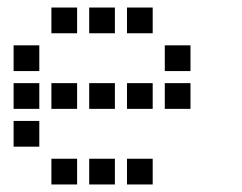

<svg xmlns="http://www.w3.org/2000/svg" viewBox="-20 -504 640 508"><path d="M117 -484Q116 -484 116 -484Q116 -484 116 -483V-417Q116 -416 116 -416Q116 -416 117 -416H183Q184 -416 184 -416Q184 -416 184 -417V-483Q184 -484 184 -484Q184 -484 183 -484ZM217 -484Q216 -484 216 -484Q216 -484 216 -483V-417Q216 -416 216 -416Q216 -416 217 -416H283Q284 -416 284 -416Q284 -416 284 -417V-483Q284 -484 284 -484Q284 -484 283 -484ZM317 -484Q316 -484 316 -484Q316 -484 316 -483V-417Q316 -416 316 -416Q316 -416 317 -416H383Q384 -416 384 -416Q384 -416 384 -417V-483Q384 -484 384 -484Q384 -484 383 -484ZM17 -384Q16 -384 16 -384Q16 -384 16 -383V-317Q16 -316 16 -316Q16 -316 17 -316H83Q84 -316 84 -316Q84 -316 84 -317V-383Q84 -384 84 -384Q84 -384 83 -384ZM417 -384Q416 -384 416 -384Q416 -384 416 -383V-317Q416 -316 416 -316Q416 -316 417 -316H483Q484 -316 484 -316Q484 -316 484 -317V-383Q484 -384 484 -384Q484 -384 483 -384ZM17 -284Q16 -284 16 -284Q16 -284 16 -283V-217Q16 -216 16 -216Q16 -216 17 -216H83Q84 -216 84 -216Q84 -216 84 -217V-283Q84 -284 84 -284Q84 -284 83 -284ZM117 -284Q116 -284 116 -284Q116 -284 116 -283V-217Q116 -216 116 -216Q116 -216 117 -216H183Q184 -216 184 -216Q184 -216 184 -217V-283Q184 -284 184 -284Q184 -284 183 -284ZM217 -284Q216 -284 216 -284Q216 -284 216 -283V-217Q216 -216 216 -216Q216 -216 217 -216H283Q284 -216 284 -216Q284 -216 284 -217V-283Q284 -284 284 -284Q284 -284 283 -284ZM317 -284Q316 -284 316 -284Q316 -284 316 -283V-217Q316 -216 316 -216Q316 -216 317 -216H383Q384 -216 384 -216Q384 -216 384 -217V-283Q384 -284 384 -284Q384 -284 383 -284ZM417 -284Q416 -284 416 -284Q416 -284 416 -283V-217Q416 -216 416 -216Q416 -216 417 -216H483Q484 -216 484 -216Q484 -216 484 -217V-283Q484 -284 484 -284Q484 -284 483 -284ZM17 -184Q16 -184 16 -184Q16 -184 16 -183V-117Q16 -116 16 -116Q16 -116 17 -116H83Q84 -116 84 -116Q84 -116 84 -117V-183Q84 -184 84 -184Q84 -184 83 -184ZM117 -84Q116 -84 116 -84Q116 -84 116 -83V-17Q116 -16 116 -16Q116 -16 117 -16H183Q184 -16 184 -16Q184 -16 184 -17V-83Q184 -84 184 -84Q184 -84 183 -84ZM217 -84Q216 -84 216 -84Q216 -84 216 -83V-17Q216 -16 216 -16Q216 -16 217 -16H283Q284 -16 284 -16Q284 -16 284 -17V-83Q284 -84 284 -84Q284 -84 283 -84ZM317 -84Q316 -84 316 -84Q316 -84 316 -83V-17Q316 -16 316 -16Q316 -16 317 -16H383Q384 -16 384 -16Q384 -16 384 -17V-83Q384 -84 384 -84Q384 -84 383 -84Z"/></svg>

Font: Doto Black SemiBold
Style: Regular
Weight: 600
Monospace: yes
Version: Version 1.000